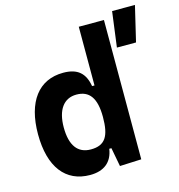

<svg xmlns="http://www.w3.org/2000/svg" viewBox="-113 -866 910 975"><g transform="rotate(-15 342.0 -378.5)"><path d="M241.7 9.8C314 9.8 358.9 -24.9 369.1 -93.8H380.4L398.9 4.9L512.2 0V-732.4H379.9V-423.8H367.2C355.5 -493.2 318.4 -527.3 242.7 -527.3C113.3 -527.3 38.6 -429.2 38.6 -258.3C38.6 -85.4 113.3 9.8 241.7 9.8ZM379.9 -258.3C379.9 -157.7 354 -114.7 278.8 -114.7C210 -114.7 173.8 -163.1 173.8 -258.3C173.8 -350.1 211.9 -402.8 278.8 -402.8C346.2 -402.8 379.9 -358.4 379.9 -258.3ZM539.6 -580.1H640.1L684.1 -765.6H564Z"/></g></svg>

Font: CaskaydiaCove Nerd Font
Style: Bold
Weight: 700
Designer: Aaron Bell
Foundry: Saja Typeworks
Version: Version 2111.1;Nerd Fonts 2.3.0